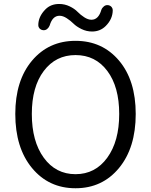

<svg xmlns="http://www.w3.org/2000/svg" viewBox="-20 -955 776 987"><path d="M368.2 12.7Q230.5 12.7 144.5 -91.3Q58.6 -195.3 58.6 -369.1Q58.6 -541 144.5 -643.1Q230.5 -745.1 368.2 -745.1Q505.9 -745.1 591.8 -643.6Q677.7 -542 677.7 -369.1Q677.7 -195.3 591.8 -91.3Q505.9 12.7 368.2 12.7ZM368.2 -59.6Q469.7 -59.6 531.2 -144Q592.8 -228.5 592.8 -369.1Q592.8 -508.8 531.7 -590.3Q470.7 -671.9 368.2 -671.9Q266.6 -671.9 205.1 -590.3Q143.6 -508.8 143.6 -369.1Q143.6 -228.5 205.1 -144Q266.6 -59.6 368.2 -59.6ZM453.1 -793Q424.8 -793 398.9 -805.7Q373 -818.4 357.9 -833.5Q342.8 -848.6 323.2 -861.3Q303.7 -874 286.1 -874Q250 -874 235.4 -824.2Q231.4 -813.5 222.7 -806.2Q213.9 -798.8 202.1 -799.8Q190.4 -800.8 182.6 -809.6Q176.8 -816.4 176.8 -825.2Q176.8 -870.1 213.9 -907.2Q241.2 -934.6 284.2 -934.6Q312.5 -934.6 337.9 -922.4Q363.3 -910.2 378.4 -894.5Q393.6 -878.9 413.1 -866.2Q432.6 -853.5 450.2 -853.5Q486.3 -853.5 501 -904.3Q504.9 -915 514.2 -922.4Q523.4 -929.7 534.2 -928.7Q545.9 -927.7 553.7 -918.9Q559.6 -911.1 559.6 -903.3Q559.6 -857.4 523.4 -821.3Q495.1 -793 453.1 -793Z"/></svg>

Font: Gen Jyuu Gothic P Normal
Style: Regular
Weight: 300
Designer: [Source Han Sans]
Ryoko NISHIZUKA  (kana & ideographs); Paul D. Hunt (Latin, Greek & Cyrillic); Wenlong ZHANG  (bopomofo
Version: Version 1.002.20150607